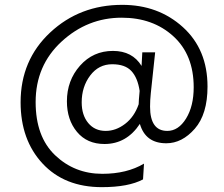

<svg xmlns="http://www.w3.org/2000/svg" viewBox="-20 -617 926 792"><path d="M570 123Q510 155 400 155Q246 155 155.5 57.5Q65 -40 65 -195Q65 -369 187 -483Q309 -597 484 -597Q633 -597 734.5 -505Q836 -413 836 -260Q836 -146 783.5 -86Q731 -26 666 -26Q580 -26 557 -106Q502 -23 411 -23Q339 -23 297.5 -73Q256 -123 256 -199Q256 -285 310 -346Q364 -407 446 -407Q526 -407 564 -345Q565 -368 567 -401H620L602 -232Q599 -204 599 -177Q599 -77 670 -77Q716 -77 747.5 -128Q779 -179 779 -257Q779 -391 695 -467.5Q611 -544 482 -544Q341 -544 234 -445.5Q127 -347 127 -196Q127 -53 207.5 23.5Q288 100 402 100Q503 100 574 58ZM416 -77Q458 -77 496 -106Q534 -135 552 -187Q552 -200 556 -242Q548 -296 522 -324Q496 -352 443 -352Q387 -352 352 -305.5Q317 -259 317 -195Q317 -142 344 -109.5Q371 -77 416 -77Z"/></svg>

Font: Hind Madurai Light
Style: Regular
Weight: 300
Designer: Jyotish Sonowal
Foundry: Indian Type Foundry
Version: Version 1.001;PS 1.0;hotconv 1.0.86;makeotf.lib2.5.63406; tt